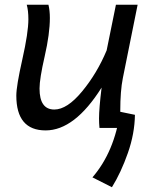

<svg xmlns="http://www.w3.org/2000/svg" viewBox="-20 -532 646 799"><path d="M91.3 -512.2H181.6Q187.5 -488.3 187.5 -457.5Q187.5 -391.6 166 -297.9Q144.5 -204.1 144.5 -163.6Q144.5 -76.2 206.1 -76.2Q259.3 -76.2 321.5 -151.4Q383.8 -226.6 423.8 -322.3L462.4 -512.2H552.7L491.2 -207Q480.5 -153.8 480.5 -70.3L481.9 0.5H394Q392.1 -19.5 392.1 -39.1Q392.1 -80.1 402.8 -167.5Q290.5 10.7 169.9 10.7Q47.9 10.7 47.9 -134.3Q47.9 -173.8 73 -285.2Q98.1 -396.5 98.1 -451.7Q98.1 -488.3 91.3 -512.2ZM445.8 247.1 364.7 206.1Q456.5 99.6 480 -66.9L541.5 -54.2Q540.5 23.9 512.2 104.5Q483.9 185.5 445.8 247.1Z"/></svg>

Font: Cadman
Style: Italic
Weight: 400
Italic angle: -12°
Designer: Paul James MIller
Foundry: High-Logic / Made with FontCreator
Version: Version 2.114;March 28, 2021;FontCreator 13.0.0.2683 64-bit